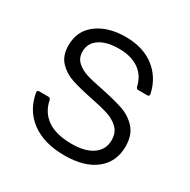

<svg xmlns="http://www.w3.org/2000/svg" viewBox="-133 -684 809 819"><g transform="rotate(30 271.5 -274.5)"><path d="M47 -162V-165Q47 -173 56 -173H102Q110 -173 113 -164Q124 -108 167.5 -78Q211 -48 288 -48Q353 -48 390.5 -74Q428 -100 428 -147Q428 -184 405.5 -205.5Q383 -227 350 -237.5Q317 -248 261 -259Q198 -272 159 -285Q120 -298 93 -327Q66 -356 66 -406Q66 -478 120.5 -518.5Q175 -559 261 -559Q346 -559 401.5 -516.5Q457 -474 473 -400V-398Q473 -389 464 -389H419Q411 -389 408 -398Q397 -448 359 -474.5Q321 -501 261 -501Q200 -501 165.5 -477.5Q131 -454 131 -413Q131 -382 151.5 -363Q172 -344 202.5 -334.5Q233 -325 286 -315Q353 -301 394 -287Q435 -273 464 -241Q493 -209 493 -153Q493 -78 438.5 -34Q384 10 285 10Q185 10 123 -35.5Q61 -81 47 -162Z"/></g></svg>

Font: Open Sauce Two Light
Style: Regular
Weight: 300
Designer: Alfredo Marco Pradil
Foundry: Creative Sauce Fz LLC
Version: Version 1.477